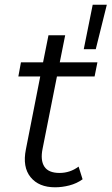

<svg xmlns="http://www.w3.org/2000/svg" viewBox="-20 -791 474 816"><path d="M214 5Q145 5 110 -38Q75 -81 90 -156L151 -466H58L69 -526H163L186 -641H257L234 -526H394L382 -466H222L161 -159Q151 -110 168.5 -83Q186 -56 233 -56Q278 -56 314 -83L331 -29Q306 -11 275 -3Q244 5 214 5ZM336 -582 374 -771H434L387 -582Z"/></svg>

Font: Montserrat
Style: Italic
Weight: 400
Italic angle: -11.3°
Designer: Julieta Ulanovsky
Foundry: Julieta Ulanovsky
Version: Version 9.000; ttfautohint (v1.8.4.7-5d5b)